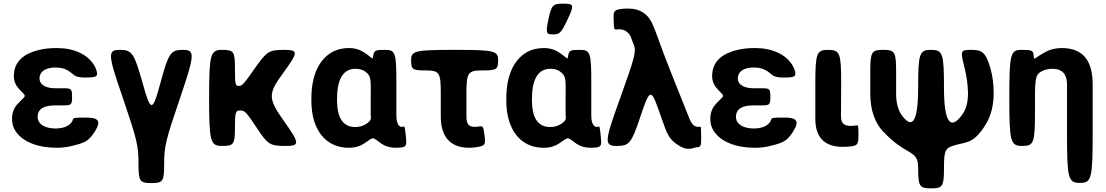

<svg xmlns="http://www.w3.org/2000/svg" viewBox="-20 -802 6077 1055"><path d="M285 -223H331C372 -223 376 -227 376 -270C376 -313 372 -317 331 -317H285C238 -317 197 -332 197 -373C197 -380 199 -387 202 -394C214 -419 245 -431 284 -431C305 -431 328 -428 345 -419C387 -398 380 -376 445 -376C509 -376 519 -380 511 -412C508 -423 503 -434 497 -444C461 -503 387 -538 292 -538C257 -538 225 -535 196 -528C122 -511 56 -471 56 -384C56 -356 67 -332 84 -314C130 -264 126 -285 75 -229C57 -209 46 -183 46 -149C46 -124 52 -101 65 -82C105 -21 190 10 292 10C322 10 352 6 379 -1C446 -18 466 -25 501 -79C540 -140 517 -156 453 -156C388 -156 383 -155 380 -144C379 -141 378 -137 376 -134C360 -108 326 -96 284 -96C237 -96 187 -114 187 -160C187 -210 232 -223 285 -223Z M763 -348C717 -511 705 -528 638 -528C571 -528 572 -504 653 -270C733 -35 741 -1 741 97C741 194 747 204 812 204C876 204 882 194 882 99C882 3 890 -31 971 -268C1051 -504 1052 -528 985 -528C918 -528 906 -511 862 -348C818 -184 808 -184 763 -348Z M1392 -98C1450 -9 1464 0 1547 0C1629 0 1628 -13 1540 -137C1452 -261 1452 -286 1536 -401C1620 -516 1621 -528 1540 -528C1459 -528 1445 -519 1382 -429C1319 -339 1311 -330 1292 -330C1273 -330 1271 -339 1271 -429C1271 -519 1264 -528 1200 -528C1136 -528 1129 -504 1129 -264C1129 -24 1136 0 1200 0C1264 0 1271 -9 1271 -98C1271 -186 1274 -195 1300 -195C1325 -195 1334 -186 1392 -98Z M1898 -538C1864 -538 1834 -531 1809 -518C1729 -475 1691 -382 1691 -260V-250C1691 -212 1695 -177 1704 -145C1728 -59 1789 10 1897 10C1931 10 1959 1 1980 -13C2039 -53 2022 -50 2077 -12C2097 2 2123 10 2155 10C2168 10 2178 9 2188 8C2214 3 2215 -7 2210 -55C2205 -103 2203 -108 2199 -107C2194 -106 2176 -96 2164 -126C2159 -138 2158 -155 2158 -171V-350C2158 -512 2152 -528 2097 -528C2042 -528 2036 -525 2031 -497C2026 -468 2031 -482 1976 -517C1955 -530 1930 -538 1898 -538ZM2017 -272V-171C2017 -168 2017 -164 2018 -161C2018 -152 2023 -138 1985 -117C1971 -109 1954 -104 1932 -104C1854 -104 1832 -172 1832 -250V-260C1832 -341 1852 -424 1933 -424C1955 -424 1972 -419 1985 -410C2022 -385 2017 -364 2017 -272Z M2558 10C2577 10 2593 8 2608 5C2647 -2 2649 -11 2642 -60C2636 -108 2633 -111 2613 -107C2606 -106 2598 -105 2587 -105C2553 -105 2543 -125 2543 -160V-288C2543 -403 2551 -415 2630 -415C2709 -415 2717 -420 2717 -472C2717 -523 2695 -528 2478 -528C2261 -528 2239 -523 2239 -472C2239 -420 2246 -415 2320 -415C2395 -415 2402 -403 2402 -289V-162C2402 -52 2453 10 2558 10Z M2969 -538C2935 -538 2905 -531 2880 -518C2800 -475 2762 -382 2762 -260V-250C2762 -212 2766 -177 2775 -146C2799 -59 2860 10 2968 10C3002 10 3030 1 3051 -13C3110 -53 3093 -50 3148 -12C3168 2 3194 10 3226 10C3239 10 3249 9 3259 8C3285 3 3286 -7 3281 -55C3276 -103 3274 -108 3270 -107C3265 -106 3247 -96 3235 -126C3230 -138 3229 -155 3229 -171V-350C3229 -512 3223 -528 3168 -528C3113 -528 3107 -525 3102 -497C3097 -468 3102 -482 3047 -517C3026 -530 3001 -538 2969 -538ZM3088 -272V-171C3088 -168 3088 -164 3089 -161C3089 -152 3094 -138 3056 -117C3042 -109 3025 -104 3003 -104C2925 -104 2903 -172 2903 -250V-260C2903 -341 2923 -424 3004 -424C3026 -424 3043 -419 3056 -410C3093 -385 3088 -364 3088 -272ZM2994 -698C2978 -621 2980 -613 3018 -613C3056 -613 3064 -621 3100 -698C3136 -774 3134 -782 3076 -782C3018 -782 3010 -774 2994 -698Z M3352 -692C3353 -644 3354 -639 3367 -640C3371 -641 3376 -641 3381 -641C3399 -641 3412 -637 3422 -629C3450 -608 3446 -593 3462 -557C3477 -520 3470 -492 3386 -258C3301 -24 3299 0 3369 0C3438 0 3450 -15 3499 -162C3548 -309 3557 -314 3594 -212L3634 -100C3645 -68 3660 -41 3683 -22C3754 37 3783 10 3810 7C3831 6 3833 0 3833 -51C3832 -101 3832 -106 3828 -106C3825 -105 3824 -105 3820 -105H3816C3786 -105 3774 -136 3765 -158L3663 -414C3570 -646 3573 -692 3515 -732C3493 -747 3466 -755 3429 -755C3415 -755 3401 -754 3388 -752C3353 -746 3350 -739 3352 -692Z M4122 -223H4168C4209 -223 4213 -227 4213 -270C4213 -313 4209 -317 4168 -317H4122C4075 -317 4034 -332 4034 -373C4034 -380 4036 -387 4039 -394C4051 -419 4082 -431 4121 -431C4142 -431 4165 -428 4182 -419C4224 -398 4217 -376 4282 -376C4346 -376 4356 -380 4348 -412C4345 -423 4340 -434 4334 -444C4298 -503 4224 -538 4129 -538C4094 -538 4062 -535 4033 -528C3959 -511 3893 -471 3893 -384C3893 -356 3904 -332 3921 -314C3967 -264 3963 -285 3912 -229C3894 -209 3883 -183 3883 -149C3883 -124 3889 -101 3902 -82C3942 -21 4027 10 4129 10C4159 10 4189 6 4216 -1C4283 -18 4303 -25 4338 -79C4377 -140 4354 -156 4290 -156C4225 -156 4220 -155 4217 -144C4216 -141 4215 -137 4213 -134C4197 -108 4163 -96 4121 -96C4074 -96 4024 -114 4024 -160C4024 -210 4069 -223 4122 -223Z M4612 5C4629 5 4644 4 4658 2C4694 -3 4697 -12 4697 -61C4697 -109 4696 -114 4688 -113L4680 -112L4656 -110C4617 -110 4601 -125 4601 -165L4602 -347C4602 -511 4595 -528 4531 -528C4467 -528 4460 -511 4460 -339V-150C4460 -47 4510 5 4612 5Z M5025 120C5025 223 5032 233 5096 233C5160 233 5167 223 5167 120C5167 16 5175 10 5237 -7C5292 -22 5336 -14 5402 -128C5426 -171 5440 -225 5440 -291C5440 -340 5434 -384 5423 -424C5395 -523 5371 -528 5312 -528C5253 -528 5258 -520 5283 -417C5292 -378 5298 -336 5299 -291C5299 -239 5288 -199 5265 -169C5203 -85 5167 -129 5167 -319C5167 -509 5160 -528 5096 -528C5032 -528 5025 -509 5025 -319C5025 -130 4992 -90 4935 -169C4915 -197 4904 -236 4904 -286V-407C4904 -517 4897 -528 4833 -528C4769 -528 4762 -517 4762 -408V-288C4762 -197 4787 -128 4832 -80C4963 60 5025 16 5025 120Z M5763 -424C5817 -424 5843 -394 5843 -338V-68C5843 178 5849 203 5914 203C5978 203 5984 178 5984 -68V-338C5984 -463 5936 -538 5814 -538C5779 -538 5749 -530 5724 -516C5659 -481 5662 -466 5660 -496C5657 -525 5651 -528 5592 -528C5532 -528 5526 -504 5526 -264C5526 -24 5532 0 5597 0C5661 0 5667 -17 5667 -189C5667 -361 5664 -390 5705 -411C5721 -419 5740 -424 5763 -424Z"/></svg>

Font: Asimov Print
Style: A
Weight: 500
Designer: Google
Version: Version 2.000980: 2014